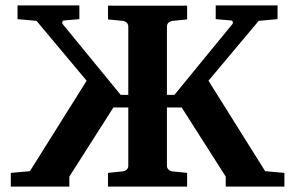

<svg xmlns="http://www.w3.org/2000/svg" viewBox="-20 -691 1093 711"><path d="M1033.2 0H815.9V-37.1L652.8 -293H598.1V-78.1Q598.1 -68.4 604.2 -62.7Q610.4 -57.1 620.1 -56.2L672.9 -50.8V0H379.9V-50.8L433.1 -56.2Q442.9 -57.1 449 -62.7Q455.1 -68.4 455.1 -78.1V-293H399.9L236.8 -37.1V0H20V-50.8L90.8 -57.1L300.8 -392.1L115.2 -613.8L44.9 -620.1V-670.9H273.9V-620.1L216.8 -615.2Q211.9 -614.7 210.7 -609.9Q209.5 -605 211.9 -602.1L426.8 -339.8H455.1V-591.8Q455.1 -601.6 449 -607.2Q442.9 -612.8 433.1 -613.8L379.9 -619.1V-669.9H672.9V-619.1L620.1 -613.8Q610.4 -612.8 604.2 -607.2Q598.1 -601.6 598.1 -591.8V-339.8H626L840.8 -602.1Q843.3 -605 842 -609.9Q840.8 -614.7 835.9 -615.2L778.8 -620.1V-670.9H1007.8V-620.1L938 -613.8L752 -392.1L961.9 -57.1L1033.2 -50.8Z"/></svg>

Font: Veleka
Style: Bold
Weight: 700
Designer: Stefan Peev, Context Ltd, 2016; SIL International, 1997-2014.
Foundry: Stefan Peev, Context Ltd, 2016
Version: Version 1.000